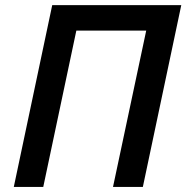

<svg xmlns="http://www.w3.org/2000/svg" viewBox="-20 -734 732 754"><path d="M541 0H423.8L554.2 -613.8H279.8L149.9 0H34.2L185.1 -713.9H691.9Z"/></svg>

Font: Open Sans Semibold
Style: Italic
Weight: 600
Italic angle: -12°
Foundry: Ascender Corporation
Version: Version 1.10